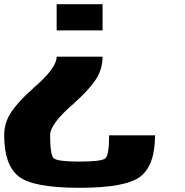

<svg xmlns="http://www.w3.org/2000/svg" viewBox="-20 -770 884 915"><path d="M468.8 -625H250V-750H468.8ZM468.8 -500Q468.8 -437.5 433.6 -386.7Q398.4 -335.9 335.9 -281.2Q335.9 -281.2 328.1 -273.4Q218.8 -179.7 218.8 -125Q218.8 -31.2 236.3 -15.6Q253.9 0 359.4 0Q464.8 0 482.4 -15.6Q500 -31.2 500 -125H718.8Q718.8 15.6 650.4 70.3Q582 125 359.4 125Q136.7 125 68.4 70.3Q0 15.6 0 -125Q0 -187.5 35.2 -238.3Q70.3 -289.1 132.8 -343.8Q132.8 -343.8 140.6 -351.6Q250 -445.3 250 -500Z"/></svg>

Font: CraftyPE
Style: Regular
Weight: 400
Designer: Erek Butcher
Foundry: Haunted Coop
Version: Version 0.018;April 4, 2024;FontCreator 15.0.0.2962 64-bit